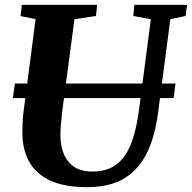

<svg xmlns="http://www.w3.org/2000/svg" viewBox="-20 -763 792 793"><path d="M683.5 -684 634 -306Q623.5 -221.5 600 -161.5Q576.5 -101.5 540.2 -63.8Q504 -26 454.5 -8Q405 10 342 10Q244 10 185 -18.5Q126 -47 99.5 -97Q73 -147 72.5 -211Q72.5 -230 73 -250.2Q73.5 -270.5 76 -292L127 -684L65 -696.5L70 -743H381L376.5 -697L287.5 -683.5L237 -303Q233.5 -274.5 231.5 -249Q229.5 -223.5 229.5 -204.5Q229.5 -162 243.2 -128Q257 -94 286 -74.2Q315 -54.5 361.5 -54.5Q421 -54.5 459.5 -82.8Q498 -111 520.5 -167.5Q543 -224 554 -308.5L603 -683.5L530.5 -697L535 -743H752.5L746.5 -697ZM705 -418 697 -358H33L41.5 -418Z"/></svg>

Font: Merriweather 36pt ExtraBold
Style: Italic
Weight: 800
Italic angle: -7.8°
Version: Version 2.101